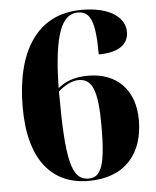

<svg xmlns="http://www.w3.org/2000/svg" viewBox="-53 -769 669 824"><g transform="rotate(-5 282.0 -357.0)"><path d="M296 10C454 10 533 -88 533 -232C533 -363 454 -440 333 -440C274 -440 235 -425 202 -398C206 -630 243 -714 312 -714C367 -714 386 -667 386 -527C481 -527 515 -566 515 -613C515 -670 459 -724 329 -724C132 -724 41 -562 41 -329C41 -97 142 10 296 10ZM297 0C223 0 202 -86 202 -383C225 -405 260 -425 290 -425C349 -425 371 -372 371 -222C371 -55 352 0 297 0Z"/></g></svg>

Font: Noto Serif Display ExtraBold
Style: Regular
Weight: 800
Designer: Monotype Design Team
Foundry: Monotype Imaging Inc.
Version: Version 2.009